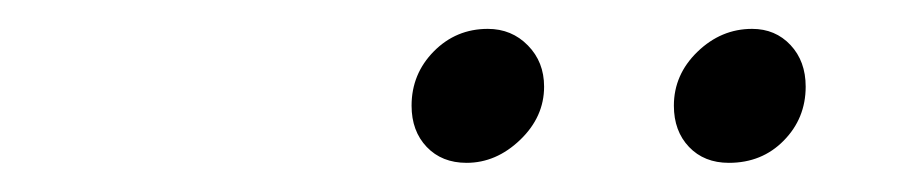

<svg xmlns="http://www.w3.org/2000/svg" viewBox="-20 -707 640 133"><path d="M303.2 -594.2Q286.1 -594.2 275.6 -605.2Q265.1 -616.2 265.1 -633.8Q265.1 -655.8 280.5 -671.4Q295.9 -687 317.9 -687Q334.5 -687 345.7 -675.5Q356.9 -664.1 356.9 -647Q356.9 -626 340.3 -610.1Q323.7 -594.2 303.2 -594.2ZM484.9 -594.2Q467.8 -594.2 457.3 -605.2Q446.8 -616.2 446.8 -633.8Q446.8 -655.3 463.1 -671.1Q479.5 -687 501 -687Q517.1 -687 527.6 -675.8Q538.1 -664.6 538.1 -647Q538.1 -625 522.9 -609.6Q507.8 -594.2 484.9 -594.2Z"/></svg>

Font: Office Code Pro Light Italic
Style: Regular
Weight: 300
Italic angle: -9°
Designer: Nathan Rutzky & Paul D. Hunt
Foundry: Adobe Systems Incorporated
Version: Version 1.004;PS 001.004;hotconv 1.0.70;makeotf.lib2.5.58329